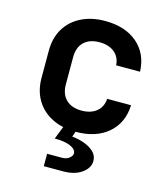

<svg xmlns="http://www.w3.org/2000/svg" viewBox="-115 -649 829 954"><g transform="rotate(15 300.0 -172.0)"><path d="M199.6 215.9V152.1H275.5Q299.2 152.1 313.6 140.3Q328 128.5 328 116.1Q328 95.6 298.7 82.3Q269.5 69 216.6 69L251.6 -20.1H317.9L298.1 37.3Q327 39.8 357.7 50Q388.3 60.3 409.6 79.5Q431 98.7 431 127.6Q431 163.4 394.7 189.6Q358.5 215.9 299.3 215.9ZM308.6 10Q238.5 10 185.8 -16.5Q133.1 -42.9 104.1 -91.6Q75.1 -140.3 75.1 -205.9V-344.1Q75.1 -410.7 104.1 -458.9Q133.1 -507.1 185.8 -533.5Q238.5 -560 308.6 -560Q411.8 -560 474.1 -506.7Q536.4 -453.3 540 -361.2H417.2Q414.2 -403.7 385 -427.2Q355.8 -450.7 308.6 -450.7Q257.8 -450.7 229 -423.4Q200.2 -396 200.2 -344.6V-205.9Q200.2 -155 229 -127.1Q257.8 -99.3 308.6 -99.3Q355.8 -99.3 385 -122.7Q414.2 -146.1 417.2 -188.8H540Q536.4 -96.7 474.1 -43.3Q411.8 10 308.6 10Z"/></g></svg>

Font: Atlassian Mono
Style: Regular
Weight: 400
Monospace: yes
Designer: Philipp Nurullin, Konstantin Bulenkov
Foundry: Modifications by Atlassian Pty Ltd, manufactured by JetBrains
Version: Version 2.304